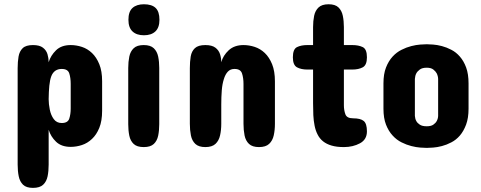

<svg xmlns="http://www.w3.org/2000/svg" viewBox="-20 -704 2301 919"><path d="M64.5 84V-377.9Q64.5 -408.2 68.8 -433.3Q73.2 -458.5 88.6 -473.4Q104 -488.3 137.7 -488.3Q169.4 -488.3 185.5 -475.8Q201.7 -463.4 207.3 -444.6Q212.9 -425.8 212.9 -406.2Q222.7 -438.5 248.3 -463.4Q273.9 -488.3 318.4 -488.3Q345.2 -488.3 372.1 -479.5Q398.9 -470.7 420.4 -450.2Q441.9 -429.7 455.3 -396.7Q468.8 -363.8 468.8 -315.4V-173.8Q468.8 -125 455.3 -92Q441.9 -59.1 420.4 -39.1Q398.9 -18.6 372.1 -9.8Q345.2 -1 318.4 -1Q273.9 -1 248.3 -25.6Q222.7 -50.3 212.9 -83V84Q212.9 114.7 207.8 139.9Q202.6 165 186.5 180.2Q170.4 195.3 137.7 195.3Q106 195.3 90.3 180.2Q74.7 165 69.6 139.6Q64.5 114.3 64.5 84ZM318.4 -184.6V-302.7Q318.4 -331.5 311.5 -352.8Q304.7 -374 275.4 -374Q239.3 -374 225.6 -339.4Q218.8 -321.3 216.1 -293.9Q213.4 -266.6 212.9 -229.5Q212.9 -206.1 218.3 -179.4Q223.6 -152.8 237.3 -134Q251 -115.2 275.4 -115.2Q304.7 -115.2 311.5 -136.2Q318.4 -157.2 318.4 -184.6Z M743.2 -609.4Q743.2 -571.8 723.6 -553.5Q704.1 -535.2 668.9 -535.2Q633.8 -535.2 614.3 -553.5Q594.7 -571.8 594.7 -609.4Q594.7 -648.4 614.3 -666Q633.8 -683.6 668.9 -683.6Q706.5 -683.6 724.9 -666Q743.2 -648.4 743.2 -609.4ZM593.8 -109.4V-378.9Q593.8 -408.2 598.9 -433.1Q604 -458 619.9 -473.1Q635.7 -488.3 668 -488.3Q700.2 -488.3 716.1 -473.1Q731.9 -458 737.1 -433.1Q742.2 -408.2 742.2 -378.9V-109.4Q742.2 -79.6 737.1 -54.7Q731.9 -29.8 716.1 -14.9Q700.2 0 668 0Q635.7 0 619.9 -14.9Q604 -29.8 598.9 -54.7Q593.8 -79.6 593.8 -109.4Z M1295.9 -314.5V-111.3Q1295.9 -81.5 1290.3 -56.2Q1284.7 -30.8 1268.3 -15.4Q1252 0 1219.7 0Q1188 0 1171.9 -15.1Q1155.8 -30.3 1150.6 -55.7Q1145.5 -81.1 1145.5 -111.3V-301.8Q1145.5 -331.1 1138.4 -352.5Q1131.3 -374 1102.5 -374Q1082.5 -374 1070.3 -360.8Q1058.1 -347.7 1051.3 -324.7Q1043.9 -301.8 1041.5 -270.8Q1039.1 -239.7 1039.1 -204.1V-111.3Q1039.1 -81.5 1033.4 -56.2Q1027.8 -30.8 1011.5 -15.4Q995.1 0 962.9 0Q931.2 0 915 -15.1Q898.9 -30.3 893.8 -55.7Q888.7 -81.1 888.7 -111.3V-377.9Q888.7 -408.7 892.8 -433.6Q897 -458.5 912.8 -473.4Q928.7 -488.3 962.9 -488.3Q994.6 -488.3 1011 -475.8Q1027.3 -463.4 1033.2 -444.6Q1039.1 -425.8 1039.1 -406.2Q1047.9 -438.5 1074.7 -463.4Q1101.6 -488.3 1145.5 -488.3Q1172.4 -488.3 1199.2 -479.5Q1226.1 -470.7 1247.6 -450.2Q1269 -429.7 1282.5 -396.5Q1295.9 -363.3 1295.9 -314.5Z M1451.2 -488.3H1478.5V-574.2Q1478.5 -603.5 1483.6 -628.4Q1488.8 -653.3 1504.9 -668.5Q1521 -683.6 1552.7 -683.6Q1584.5 -683.6 1600.1 -668.5Q1615.7 -653.3 1620.8 -628.7Q1626 -604 1626 -574.2V-488.3H1666Q1696.3 -488.3 1716.3 -478.5Q1736.3 -468.8 1736.3 -429.7Q1736.3 -392.6 1716.3 -381.8Q1696.3 -371.1 1666 -371.1H1626V-200.2Q1626 -176.8 1633.1 -157.2Q1640.1 -137.7 1669.9 -137.7Q1705.6 -137.7 1720.9 -125Q1736.3 -112.3 1736.3 -75.2Q1736.3 -36.1 1702.9 -18.1Q1669.4 0 1626 0Q1591.3 0 1566.9 -7.3Q1519.5 -21 1500 -60.5Q1490.2 -79.6 1485.8 -102.5Q1481 -126 1479.7 -153.1Q1478.5 -180.2 1478.5 -210V-371.1H1451.2Q1421.4 -371.1 1401.6 -381.8Q1381.8 -392.6 1381.8 -429.7Q1381.8 -468.8 1401.6 -478.5Q1421.4 -488.3 1451.2 -488.3Z M1815.4 -183.6V-304.7Q1815.4 -350.1 1827.6 -380.9Q1839.8 -412.1 1859.1 -433.1Q1878.4 -454.1 1902.3 -465.8Q1925.3 -477.5 1948.7 -483.4Q1971.7 -489.3 1991.5 -490.7Q2011.2 -492.2 2022.5 -492.2Q2033.7 -492.2 2053.2 -490.7Q2072.8 -489.3 2095.2 -483.4Q2117.7 -477.5 2140.1 -465.8Q2163.1 -454.1 2181.2 -433.1Q2199.7 -412.1 2211.2 -380.9Q2222.7 -349.6 2222.7 -304.7V-183.6Q2222.7 -139.2 2210.9 -107.4Q2199.2 -76.2 2181.2 -55.2Q2163.1 -34.2 2140.1 -22.5Q2117.7 -10.7 2095.2 -4.9Q2072.8 1 2053.2 2.4Q2033.7 3.9 2022.5 3.9Q2011.7 3.9 1991.7 2.4Q1972.2 1 1949 -4.9Q1925.8 -10.7 1902.3 -22.5Q1878.4 -34.2 1859.4 -55.2Q1839.8 -76.2 1827.6 -107.4Q1815.4 -138.7 1815.4 -183.6ZM1965.8 -326.2V-149.4Q1966.8 -134.8 1972.7 -124.5Q1978 -114.7 1989.5 -107.2Q2001 -99.6 2022.5 -99.6Q2043 -99.6 2054 -107.2Q2064.9 -114.7 2070.3 -124.5Q2076.7 -136.2 2077.1 -149.4V-326.2Q2076.7 -339.8 2070.3 -353Q2064.9 -362.8 2054 -371.3Q2043 -379.9 2022.5 -379.9Q2001 -379.9 1989.5 -371.3Q1978 -362.8 1972.7 -353Q1966.8 -341.8 1965.8 -326.2Z"/></svg>

Font: Dangrek
Style: Regular
Weight: 400
Designer: Danh Hong
Version: Version 8.001; ttfautohint (v1.8.3)